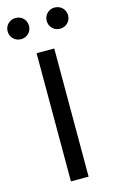

<svg xmlns="http://www.w3.org/2000/svg" viewBox="-151 -945 594 997"><g transform="rotate(-15 146.5 -447.0)"><path d="M42 -894C9 -894 -16 -869 -16 -837C-16 -805 9 -780 42 -780C74 -780 99 -805 99 -837C99 -869 74 -894 42 -894ZM251 -894C219 -894 194 -869 194 -837C194 -805 219 -780 251 -780C284 -780 309 -805 309 -837C309 -869 284 -894 251 -894ZM100 -689V0H195V-689Z"/></g></svg>

Font: Fira Sans
Style: Regular
Weight: 400
Designer: Carrois Corporate & Edenspiekermann AG
Foundry: Carrois Corporate GbR & Edenspiekermann AG
Version: Version 4.203